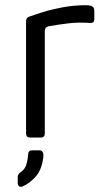

<svg xmlns="http://www.w3.org/2000/svg" viewBox="-20 -528 417 737"><path d="M96 0Q80 0 80 -16V-446Q80 -460 92 -464Q111 -471 144.5 -481.5Q178 -492 221 -500Q264 -508 310 -508Q315 -508 319.5 -507.5Q324 -507 328 -506Q342 -502 342 -488V-455Q342 -438 325 -440Q282 -443 243.5 -438.5Q205 -434 166 -427Q152 -424 152 -409V-16Q152 0 136 0ZM66 188Q58 191 53 186.5Q48 182 48 174V152Q48 141 59 133Q76 122 81.5 102.5Q87 83 88 65Q88 49 104 49H132Q140 49 144 56Q148 63 146 77Q140 125 116 151Q92 177 66 188Z"/></svg>

Font: Pitagon Sans
Style: Regular
Weight: 400
Designer: Travis Tran
Foundry: Pitagon
Version: Version 1.001; ttfautohint (v1.8.4.7-5d5b);gftools[0.9.26]